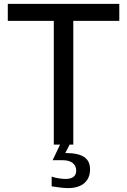

<svg xmlns="http://www.w3.org/2000/svg" viewBox="-20 -742 652 985"><path d="M442 127C442 73 408 43 315 43L337 0H356V-635H592V-722H20V-635H256V0H288L250 80H303C345 80 371 100 371 133C371 160 354 176 316 176C297 176 267 172 245 164V214C284 220 308 223 329 223C400 223 442 188 442 127Z"/></svg>

Font: Perun
Style: Regular
Weight: 400
Foundry: Copyright (c) Stefan Peev, Context Ltd, 2016
Version: Version 1.089